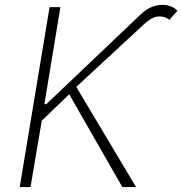

<svg xmlns="http://www.w3.org/2000/svg" viewBox="-20 -756 737 776"><path d="M59.7 0 180.4 -727.3H224.1L159.4 -335.2H167.3L547.9 -697.1Q574.6 -723 603.5 -731.4Q632.5 -739.7 657.3 -734.2Q682.2 -728.7 697.1 -712.7L664.4 -675.8Q648.4 -690.3 621.8 -689.6Q595.2 -688.9 561.1 -657.3L288.4 -404.8L529.8 0H474.4L259.6 -375L148.8 -268.1L103.3 0Z"/></svg>

Font: Inter UI Extra Light
Style: Italic
Weight: 200
Italic angle: -9.39999°
Designer: Rasmus Andersson
Foundry: rsms
Version: 3.2;8d6f07862